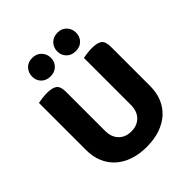

<svg xmlns="http://www.w3.org/2000/svg" viewBox="-228 -960 1117 1117"><g transform="rotate(-45 330.5 -402.0)"><path d="M330 17Q268 17 219.5 0Q171 -17 137 -48Q103 -79 85 -122.5Q67 -166 67 -220V-608Q78 -610 98.5 -613Q119 -616 140 -616Q185 -616 204.5 -601Q224 -586 224 -542V-223Q224 -169 253.5 -139.5Q283 -110 330 -110Q378 -110 407.5 -139.5Q437 -169 437 -223V-608Q448 -610 468.5 -613Q489 -616 510 -616Q555 -616 574.5 -601Q594 -586 594 -542V-220Q594 -166 576 -122.5Q558 -79 524 -48Q490 -17 441 0Q392 17 330 17ZM302 -744Q302 -712 280.5 -690.5Q259 -669 224 -669Q189 -669 168 -690.5Q147 -712 147 -744Q147 -776 168 -798.5Q189 -821 224 -821Q259 -821 280.5 -798.5Q302 -776 302 -744ZM509 -744Q509 -712 488 -690.5Q467 -669 432 -669Q397 -669 375.5 -690.5Q354 -712 354 -744Q354 -776 375.5 -798.5Q397 -821 432 -821Q467 -821 488 -798.5Q509 -776 509 -744Z"/></g></svg>

Font: Baloo Da 2
Style: Bold
Weight: 700
Designer: Noopur Datye, Sulekha Rajkumar and Ek Type
Foundry: Ek Type
Version: Version 1.640;hotconv 1.0.111;makeotfexe 2.5.65597; ttfautoh